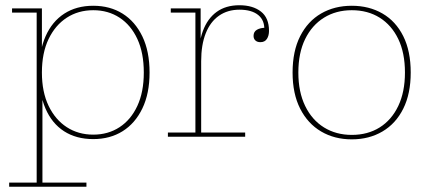

<svg xmlns="http://www.w3.org/2000/svg" viewBox="-20 -522 1648 733"><path d="M336 9Q271 9 224.5 -21Q178 -51 153.5 -108Q129 -165 129 -245V-246Q129 -327 154 -383.5Q179 -440 225.5 -470Q272 -500 336 -500Q400 -500 448 -470Q496 -440 523.5 -383Q551 -326 551 -245Q551 -165 523.5 -108Q496 -51 448 -21Q400 9 336 9ZM336 -8Q393 -8 436.5 -36.5Q480 -65 504.5 -118Q529 -171 529 -245Q529 -320 504.5 -373Q480 -426 436.5 -454.5Q393 -483 336 -483Q279 -483 235 -454.5Q191 -426 165.5 -373Q140 -320 140 -245Q140 -171 165.5 -118Q191 -65 235 -36.5Q279 -8 336 -8ZM15 191V175H120V-474H26V-490H140V-321L135 -245L142 -163V175H310V191Z M621 0V-16H726V-474H632V-490H746V-327H748V-16H916V0ZM737 -288Q737 -356 754.5 -403.5Q772 -451 807 -476.5Q842 -502 894 -502Q945 -502 976 -478Q1007 -454 1007 -404Q1007 -386 999 -373.5Q991 -361 974 -361Q962 -361 955 -367.5Q948 -374 948 -385Q948 -401 961 -408.5Q974 -416 994 -416L989 -406Q991 -444 966 -464.5Q941 -485 894 -485Q849 -485 816 -462Q783 -439 765.5 -395Q748 -351 748 -288Z M1323 10Q1257 10 1206 -20Q1155 -50 1126 -107Q1097 -164 1097 -245Q1097 -327 1126 -384Q1155 -441 1206 -470.5Q1257 -500 1323 -500Q1389 -500 1440 -470.5Q1491 -441 1519.5 -384Q1548 -327 1548 -245Q1548 -164 1519.5 -107Q1491 -50 1440 -20Q1389 10 1323 10ZM1323 -7Q1384 -7 1429.5 -35.5Q1475 -64 1500.5 -117.5Q1526 -171 1526 -245Q1526 -320 1500.5 -373Q1475 -426 1429.5 -454.5Q1384 -483 1323 -483Q1263 -483 1217 -454.5Q1171 -426 1145 -373Q1119 -320 1119 -245Q1119 -171 1145 -117.5Q1171 -64 1217 -35.5Q1263 -7 1323 -7Z"/></svg>

Font: Montagu Slab 144pt Thin
Style: Regular
Weight: 250
Version: Version 1.000